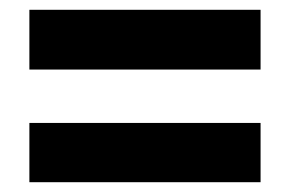

<svg xmlns="http://www.w3.org/2000/svg" viewBox="-20 -489 592 392"><path d="M40 -347V-469H512V-347ZM40 -117V-238H512V-117Z"/></svg>

Font: Geist
Style: Bold
Weight: 400
Designer: Basement.studio, Andrés Briganti, Mateo Zaragoza
Foundry: Basement.studio, Vercel, Andrés Briganti, Guido Ferreyra, Mateo Zaragoza
Version: Version 1.401